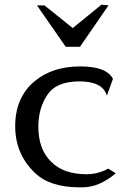

<svg xmlns="http://www.w3.org/2000/svg" viewBox="-20 -790 531 821"><path d="M170 -767H138L261 -590H322L444 -767L414 -770L291 -670ZM443 -69Q399 -45 350 -45Q251 -45 198 -99Q144 -152 144 -248Q144 -328 183 -385Q221 -442 320 -442Q419 -442 437 -381L463 -453Q435 -506 324 -506Q206 -506 131 -445Q45 -376 45 -250Q45 -131 130 -50Q194 11 320 11H333Q404 11 475 -49Z"/></svg>

Font: Sawarabi Mincho
Style: Regular
Weight: 400
Version: Version 1.082; ttfautohint (v1.8.4.7-5d5b)